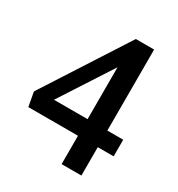

<svg xmlns="http://www.w3.org/2000/svg" viewBox="-159 -633 808 870"><g transform="rotate(30 245.0 -197.5)"><path d="M394.5 131.8V-16.6H477.5V-103.5H394.5V-527.3H298.8L17.6 -90.8L31.2 -16.6H291V131.8ZM291 -103.5H115.2L291 -375Z"/></g></svg>

Font: Yaldevi Colombo SemiBold
Style: Regular
Weight: 600
Designer: Sol Matas, Denzil Rajitha, Kosala Senevirathne and Pathum Egodawatta
Foundry: Mooniak
Version: Version 1.020 ; ttfautohint (v1.6)